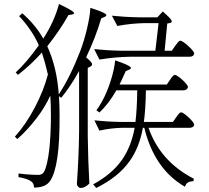

<svg xmlns="http://www.w3.org/2000/svg" viewBox="-20 -861 1040 954"><path d="M380 73C395 73 409 66 424 51C420 -23 417 -101 416 -184V-524L429 -530C436 -534 439 -539 437 -545C434 -552 425 -562 408 -576C439 -641 464 -705 483 -770L500 -777C510 -782 511 -787 504 -792C495 -799 470 -809 429 -822C428 -795 422 -760 412 -717C402 -676 391 -639 379 -608C346 -523 311 -451 272 -392C266 -481 247 -561 215 -631C258 -686 293 -737 320 -786L338 -789C349 -791 351 -795 344 -802C335 -810 312 -823 273 -841C258 -784 232 -726 195 -669C170 -714 135 -756 91 -795L75 -781C117 -736 150 -688 173 -636C133 -580 95 -535 58 -501L69 -489C112 -522 152 -559 188 -600C200 -563 210 -527 218 -491C204 -437 182 -382 153 -327C123 -270 90 -222 54 -182L66 -170C100 -200 132 -235 162 -274C191 -312 213 -349 230 -386C232 -353 233 -320 233 -285C233 -224 230 -168 225 -119C218 -62 209 -24 198 -6C192 3 183 8 170 8C156 8 135 7 108 5C96 4 84 2 72 1V19C101 24 122 31 133 39C144 46 149 56 149 71C188 71 214 60 229 38C262 -11 277 -119 276 -287C276 -320 275 -352 273 -383L284 -375C311 -407 341 -451 373 -508V-207C372 -120 368 -33 362 53C362 62 372 73 380 73ZM458 73C531 37 586 -7 623 -59C656 -104 678 -160 690 -226H697C730 -90 797 8 899 67C902 56 908 49 915 45C920 42 929 40 941 39L943 27C832 -30 757 -114 718 -226H921C935 -226 943 -231 945 -241C945 -256 893 -303 880 -303C875 -303 869 -297 860 -285C859 -282 857 -280 856 -279L839 -255H695C700 -294 704 -346 705 -412H889C903 -412 911 -417 914 -428C914 -443 862 -489 849 -489C844 -489 838 -483 829 -471C828 -468 826 -466 825 -465L809 -441H574C583 -460 594 -483 605 -508L622 -515C632 -519 633 -524 626 -530C617 -537 592 -548 552 -561C548 -506 520 -416 488 -359C487 -358 486 -355 484 -352C473 -333 465 -320 459 -313L474 -302C505 -331 533 -368 558 -412H662C661 -347 658 -294 653 -255H582C530 -256 486 -259 449 -263L474 -212C513 -221 550 -225 586 -226H649C638 -165 618 -114 589 -71C556 -22 507 20 443 55ZM474 -565C527 -574 577 -578 624 -579H921C935 -579 943 -584 945 -595C945 -610 889 -659 876 -659C872 -659 866 -654 858 -643C855 -639 853 -636 851 -634L834 -609H798L811 -744L825 -747C833 -748 835 -753 832 -760C827 -769 813 -783 789 -804L762 -775H669C617 -776 573 -779 536 -783L563 -732C610 -741 654 -745 695 -746H768L752 -609H581C529 -610 485 -613 448 -617Z"/></svg>

Font: AllPunType ExtraLight
Style: Regular
Weight: 280
Version: 1.0